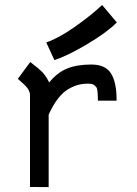

<svg xmlns="http://www.w3.org/2000/svg" viewBox="-20 -764 558 784"><path d="M168.9 -590.8Q217.3 -606.9 283.2 -652.8Q349.1 -698.7 397 -743.7L457 -672.4Q417.5 -632.3 336.9 -584.2Q256.3 -536.1 202.1 -518.6ZM180.7 -427.2Q213.9 -467.8 253.9 -484.1Q293.9 -500.5 352.5 -500.5Q410.6 -500.5 433.3 -464.1Q456.1 -427.7 456.1 -356V-353H379.9Q379.9 -357.9 379.4 -368.9Q378.9 -379.9 378.7 -384.3Q378.4 -388.7 377.2 -396.7Q376 -404.8 373.3 -408Q370.6 -411.1 366.2 -415.3Q361.8 -419.4 355 -420.9Q348.1 -422.4 338.9 -422.4Q317.9 -422.4 299.3 -417.5Q280.8 -412.6 259 -400.1Q237.3 -387.7 216.8 -361.3Q196.3 -335 178.7 -295.9V0L102.5 -0.5V-373Q102.5 -377.4 102.1 -381.6Q101.6 -385.7 99.6 -389.9Q97.7 -394 96.4 -397.2Q95.2 -400.4 91.6 -404.5Q87.9 -408.7 86.2 -411.1Q84.5 -413.6 79.1 -418.5Q73.7 -423.3 71.3 -425.5Q68.8 -427.7 62.3 -433.6Q55.7 -439.5 52.7 -441.9L103.5 -510.7Q106.9 -507.8 117.9 -499.3Q128.9 -490.7 133.3 -487.3Q137.7 -483.9 146.2 -475.8Q154.8 -467.8 159.7 -461.7Q164.6 -455.6 170.4 -446.3Q176.3 -437 180.7 -427.2Z"/></svg>

Font: FantasqueSansM Nerd Font
Style: Regular
Weight: 400
Monospace: yes
Designer: Jany Belluz
Version: Version 1.8.0 ; ttfautohint (v1.8.2);Nerd Fonts 3.4.0